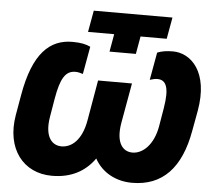

<svg xmlns="http://www.w3.org/2000/svg" viewBox="-59 -959 1142 1038"><g transform="rotate(5 511.5 -439.5)"><path d="M260 15C361 15 438 -24 491 -99C532 -24 609 15 695 15C859 15 959 -89 995 -294L1015 -403C1053 -617 952 -712 854 -712C821 -712 793 -708 769 -698L742 -548C758 -553 771 -556 783 -556C831 -556 850 -514 831 -402L814 -301C796 -200 738 -148 683 -148C630 -148 591 -193 609 -301L648 -520H464L426 -301C407 -190 351 -148 298 -148C246 -148 204 -192 222 -301L239 -402C258 -512 284 -556 338 -556C351 -556 364 -553 379 -548L406 -698C383 -709 356 -716 308 -716C187 -716 96 -637 56 -403L37 -294C6 -110 104 15 260 15ZM512 -681H655L672 -777H814L835 -894H408L387 -777H529Z"/></g></svg>

Font: Fixel Text 20240404 ExtraBold
Style: Italic
Weight: 800
Width: 4
Italic angle: -10°
Designer: AlfaBravo + MacPaw
Foundry: Kyrylo Tkachov, Marchela Mozhyna, Serhii Makarenko, Maria Weinstein, Zakhar Kryvoshyya
Version: Version 1.211;Glyphs 3.2 (3225)